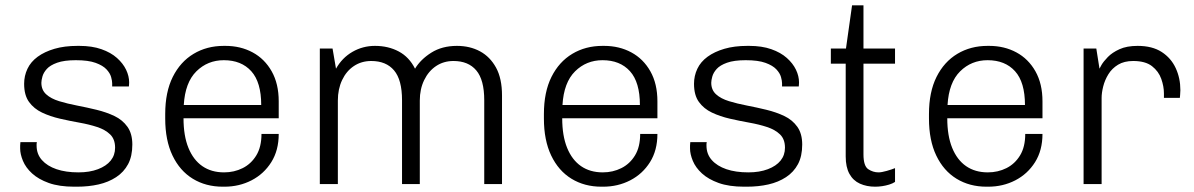

<svg xmlns="http://www.w3.org/2000/svg" viewBox="-20 -694 4502 724"><path d="M260 10Q203 10 164 -4Q125 -18 101 -40Q77 -62 66.5 -87.5Q56 -113 56 -134Q56 -141 56 -145.5Q56 -150 57 -158H119Q118 -154 118 -151.5Q118 -149 118 -145Q118 -113 138 -90.5Q158 -68 193 -56Q228 -44 276 -44Q318 -44 349.5 -56Q381 -68 397.5 -88.5Q414 -109 414 -137Q414 -169 395.5 -187Q377 -205 346.5 -215Q316 -225 279.5 -231.5Q243 -238 206 -246.5Q169 -255 138.5 -269.5Q108 -284 89.5 -309.5Q71 -335 71 -378Q71 -408 83.5 -434.5Q96 -461 122 -480Q148 -499 185.5 -510Q223 -521 272 -521H279Q327 -521 362.5 -508.5Q398 -496 421 -475.5Q444 -455 455.5 -431Q467 -407 467 -383Q467 -379 466.5 -373.5Q466 -368 466 -368H403V-380Q403 -389 399 -403.5Q395 -418 381.5 -432.5Q368 -447 340.5 -457Q313 -467 266 -467Q222 -467 195.5 -457.5Q169 -448 156.5 -434Q144 -420 140 -405.5Q136 -391 136 -382Q136 -355 154 -338.5Q172 -322 203 -312.5Q234 -303 270.5 -296Q307 -289 344 -280Q381 -271 411.5 -256.5Q442 -242 460.5 -216Q479 -190 479 -149Q479 -105 463 -75Q447 -45 418 -26Q389 -7 351.5 1.5Q314 10 270 10Z M820 10Q756 10 707 -20Q658 -50 630.5 -107.5Q603 -165 603 -247V-264Q603 -347 631.5 -404Q660 -461 710 -491Q760 -521 824 -521H830Q887 -521 932.5 -496.5Q978 -472 1004.5 -425Q1031 -378 1031 -312V-248H672Q672 -182 690.5 -136.5Q709 -91 743 -67.5Q777 -44 825 -44Q863 -44 895 -60Q927 -76 946.5 -108Q966 -140 966 -189H1031Q1031 -127 1003 -82.5Q975 -38 928.5 -14Q882 10 826 10ZM673 -298H965Q965 -384 927.5 -425.5Q890 -467 824 -467Q763 -467 720.5 -425Q678 -383 673 -298Z M1186 0V-511H1234L1247 -435Q1270 -476 1309 -498.5Q1348 -521 1394 -521Q1444 -521 1483.5 -500Q1523 -479 1545 -435Q1566 -470 1606.5 -495.5Q1647 -521 1703 -521Q1752 -521 1790 -500.5Q1828 -480 1850.5 -439Q1873 -398 1873 -334V0H1806V-316Q1806 -393 1776 -428.5Q1746 -464 1690 -464Q1653 -464 1624.5 -445Q1596 -426 1579.5 -392Q1563 -358 1563 -315V0H1496V-316Q1496 -393 1466 -428.5Q1436 -464 1380 -464Q1343 -464 1314.5 -445Q1286 -426 1270 -392Q1254 -358 1254 -315V0Z M2248 10Q2184 10 2135 -20Q2086 -50 2058.5 -107.5Q2031 -165 2031 -247V-264Q2031 -347 2059.5 -404Q2088 -461 2138 -491Q2188 -521 2252 -521H2258Q2315 -521 2360.5 -496.5Q2406 -472 2432.5 -425Q2459 -378 2459 -312V-248H2100Q2100 -182 2118.5 -136.5Q2137 -91 2171 -67.5Q2205 -44 2253 -44Q2291 -44 2323 -60Q2355 -76 2374.5 -108Q2394 -140 2394 -189H2459Q2459 -127 2431 -82.5Q2403 -38 2356.5 -14Q2310 10 2254 10ZM2101 -298H2393Q2393 -384 2355.5 -425.5Q2318 -467 2252 -467Q2191 -467 2148.5 -425Q2106 -383 2101 -298Z M2786 10Q2729 10 2690 -4Q2651 -18 2627 -40Q2603 -62 2592.5 -87.5Q2582 -113 2582 -134Q2582 -141 2582 -145.5Q2582 -150 2583 -158H2645Q2644 -154 2644 -151.5Q2644 -149 2644 -145Q2644 -113 2664 -90.5Q2684 -68 2719 -56Q2754 -44 2802 -44Q2844 -44 2875.5 -56Q2907 -68 2923.5 -88.5Q2940 -109 2940 -137Q2940 -169 2921.5 -187Q2903 -205 2872.5 -215Q2842 -225 2805.5 -231.5Q2769 -238 2732 -246.5Q2695 -255 2664.5 -269.5Q2634 -284 2615.5 -309.5Q2597 -335 2597 -378Q2597 -408 2609.5 -434.5Q2622 -461 2648 -480Q2674 -499 2711.5 -510Q2749 -521 2798 -521H2805Q2853 -521 2888.5 -508.5Q2924 -496 2947 -475.5Q2970 -455 2981.5 -431Q2993 -407 2993 -383Q2993 -379 2992.5 -373.5Q2992 -368 2992 -368H2929V-380Q2929 -389 2925 -403.5Q2921 -418 2907.5 -432.5Q2894 -447 2866.5 -457Q2839 -467 2792 -467Q2748 -467 2721.5 -457.5Q2695 -448 2682.5 -434Q2670 -420 2666 -405.5Q2662 -391 2662 -382Q2662 -355 2680 -338.5Q2698 -322 2729 -312.5Q2760 -303 2796.5 -296Q2833 -289 2870 -280Q2907 -271 2937.5 -256.5Q2968 -242 2986.5 -216Q3005 -190 3005 -149Q3005 -105 2989 -75Q2973 -45 2944 -26Q2915 -7 2877.5 1.5Q2840 10 2796 10Z M3280 10Q3248 10 3222.5 -1.5Q3197 -13 3183 -38.5Q3169 -64 3169 -104V-454H3113V-511H3170L3193 -674H3236V-511H3355V-454H3236V-112Q3236 -68 3254 -56Q3272 -44 3293 -44Q3304 -44 3323.5 -49.5Q3343 -55 3355 -60V-8Q3346 -2 3333 2Q3320 6 3306.5 8Q3293 10 3280 10Z M3700 10Q3636 10 3587 -20Q3538 -50 3510.5 -107.5Q3483 -165 3483 -247V-264Q3483 -347 3511.5 -404Q3540 -461 3590 -491Q3640 -521 3704 -521H3710Q3767 -521 3812.5 -496.5Q3858 -472 3884.5 -425Q3911 -378 3911 -312V-248H3552Q3552 -182 3570.5 -136.5Q3589 -91 3623 -67.5Q3657 -44 3705 -44Q3743 -44 3775 -60Q3807 -76 3826.5 -108Q3846 -140 3846 -189H3911Q3911 -127 3883 -82.5Q3855 -38 3808.5 -14Q3762 10 3706 10ZM3553 -298H3845Q3845 -384 3807.5 -425.5Q3770 -467 3704 -467Q3643 -467 3600.5 -425Q3558 -383 3553 -298Z M4066 0V-511H4114L4126 -435Q4126 -436 4133.5 -449Q4141 -462 4157.5 -479Q4174 -496 4201.5 -508.5Q4229 -521 4270 -521Q4325 -521 4360.5 -498Q4396 -475 4413.5 -437Q4431 -399 4431 -354Q4431 -344 4430 -335.5Q4429 -327 4429 -325H4369V-342Q4369 -368 4359 -396.5Q4349 -425 4324 -444.5Q4299 -464 4253 -464Q4219 -464 4196 -450Q4173 -436 4159.5 -414Q4146 -392 4140 -368Q4134 -344 4134 -325V0Z"/></svg>

Font: Chivo Medium ExtraLight
Style: Regular
Weight: 250
Version: Version 2.002